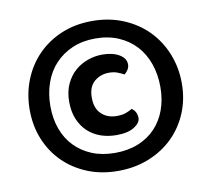

<svg xmlns="http://www.w3.org/2000/svg" viewBox="-71 -694 855 777"><g transform="rotate(-10 356.5 -306.0)"><path d="M44 -303Q44 -368 66.5 -425Q89 -482 130 -524Q171 -566 228 -590Q285 -614 355 -614Q424 -614 482 -590Q540 -566 581.5 -524Q623 -482 646 -425Q669 -368 669 -303Q669 -238 646 -182.5Q623 -127 581.5 -86Q540 -45 482 -21.5Q424 2 355 2Q285 2 228 -21.5Q171 -45 130 -86Q89 -127 66.5 -182.5Q44 -238 44 -303ZM355 -542Q302 -542 260.5 -524Q219 -506 189.5 -474.5Q160 -443 144.5 -399Q129 -355 129 -303Q129 -252 144.5 -209.5Q160 -167 189.5 -136.5Q219 -106 260.5 -89Q302 -72 355 -72Q408 -72 450 -89Q492 -106 521 -136.5Q550 -167 565.5 -209.5Q581 -252 581 -303Q581 -355 565.5 -399Q550 -443 521 -474.5Q492 -506 450 -524Q408 -542 355 -542ZM386 -396Q351 -396 325.5 -374.5Q300 -353 300 -308Q300 -264 324.5 -241Q349 -218 387 -218Q410 -218 425 -223.5Q440 -229 451 -236Q472 -221 472 -195Q472 -175 446 -158.5Q420 -142 373 -142Q338 -142 308 -152.5Q278 -163 255.5 -184Q233 -205 220 -236Q207 -267 207 -308Q207 -350 222 -381.5Q237 -413 260.5 -433Q284 -453 313 -463Q342 -473 371 -473Q414 -473 441 -457Q468 -441 468 -416Q468 -405 462 -395Q456 -385 447 -378Q436 -384 421 -390Q406 -396 386 -396Z"/></g></svg>

Font: Baloo Chettan 2 SemiBold
Style: Regular
Weight: 600
Designer: Maithili Shingre, Unnati Kotecha and Ek Type
Foundry: Ek Type
Version: Version 1.640;hotconv 1.0.111;makeotfexe 2.5.65597; ttfautoh